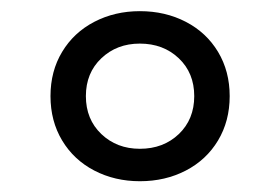

<svg xmlns="http://www.w3.org/2000/svg" viewBox="-20 -758 512 351"><path d="M72.3 -582.3Q72.3 -627.9 93.6 -663.2Q114.9 -698.6 152.4 -718.1Q190 -737.6 235.7 -737.6Q282.1 -737.6 319.7 -718.1Q357.3 -698.6 378.6 -663.2Q399.9 -627.7 399.9 -582.3Q399.9 -536.7 378.6 -501.2Q357.3 -465.7 319.7 -446.2Q282.1 -426.7 235.7 -426.7Q190 -426.7 152.4 -446.2Q114.9 -465.7 93.6 -501.2Q72.3 -536.7 72.3 -582.3ZM335.1 -582.3Q335.1 -624.7 306.8 -651.5Q278.5 -678.3 235.6 -678.3Q193.6 -678.3 165.3 -651.5Q137 -624.7 137 -582.3Q137 -539.9 165.3 -512.9Q193.6 -486 235.7 -486Q278.6 -486 306.9 -512.9Q335.1 -539.9 335.1 -582.3Z"/></svg>

Font: Mona Sans VF XLt
Style: Regular
Weight: 200
Designer: Deni Anggara
Foundry: GitHub
Version: Version 2.000;Glyphs 3.2.3 (3260)